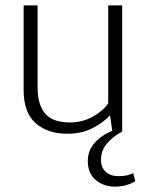

<svg xmlns="http://www.w3.org/2000/svg" viewBox="-20 -490 543 715"><path d="M383 -470H435V0Q402 17 379 43.5Q356 70 356 105Q356 134 374 150Q392 166 421 166Q439 166 452.5 163Q466 160 476 155L484 185Q469 194 450 199.5Q431 205 408 205Q366 205 336.5 180.5Q307 156 307 109Q307 71 332 42.5Q357 14 398 -3L390 -59H388Q364 -33 324 -12.5Q284 8 230 8Q157 8 112.5 -31.5Q68 -71 68 -155V-470H120V-166Q120 -127 129 -101.5Q138 -76 154 -61Q170 -46 192.5 -40Q215 -34 241 -34Q286 -34 324.5 -55Q363 -76 383 -105Z"/></svg>

Font: Ek Mukta ExtraLight
Style: Regular
Weight: 275
Designer: Girish Dalvi and Yashodeep Gholap
Foundry: Ek Type
Version: Version 2.538;PS 1.002;hotconv 16.6.51;makeotf.lib2.5.65220;